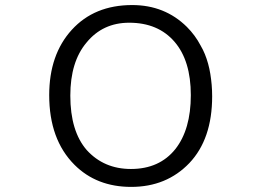

<svg xmlns="http://www.w3.org/2000/svg" viewBox="-20 -732 1040 764"><path d="M505.9 -711.9Q355.5 -711.9 265.6 -613.3Q175.8 -514.6 175.8 -353.5Q175.8 -176.8 276.4 -76.2Q364.3 11.7 502 11.7Q642.6 11.7 733.4 -83Q824.2 -178.7 824.2 -348.6Q824.2 -372.1 822.3 -394.5Q820.3 -417 816.9 -438Q813.5 -459 808.1 -478.5Q802.7 -498 795.4 -516.1Q788.1 -534.2 778.3 -550.8Q756.8 -591.8 723.6 -625Q635.7 -711.9 505.9 -711.9ZM501 -59.6Q393.6 -59.6 325.2 -134.8Q259.8 -210 259.8 -351.6Q259.8 -486.3 324.2 -562.5Q388.7 -641.6 494.1 -641.6Q609.4 -641.6 674.8 -565.4Q739.3 -490.2 739.3 -353.5Q739.3 -216.8 677.7 -138.7Q614.3 -59.6 501 -59.6Z"/></svg>

Font: FakePearl
Style: ExtraLight
Weight: 300
Version: Version 1.2